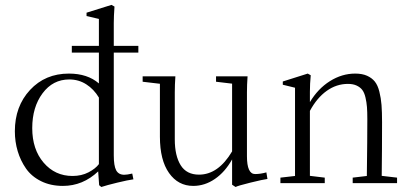

<svg xmlns="http://www.w3.org/2000/svg" viewBox="-20 -746 1665 782"><path d="M392.6 15.6 383.8 8.3 379.9 -47.9Q317.4 11.2 236.3 11.2Q186 11.2 147.2 -8.1Q108.4 -27.3 85.9 -59.6Q63.5 -91.8 52 -130.4Q40.5 -168.9 40.5 -211.4Q40.5 -313 102.3 -379.6Q164.1 -446.3 260.7 -446.3Q336.4 -446.3 382.8 -406.2V-531.7H272.5V-559.1H382.8V-668.9L332.5 -680.7V-694.3L434.1 -726.1L446.3 -719.2Q443.4 -679.2 443.4 -652.3V-559.1H543.5V-531.7H443.4V-113.3Q443.4 -70.8 453.1 -52.5Q462.9 -34.2 486.3 -34.2Q497.6 -34.2 518.6 -39.1L523.4 -15.6Q501.5 -12.7 458 -2.2Q414.6 8.3 392.6 15.6ZM275.4 -29.3Q312 -29.3 340.6 -44.2Q369.1 -59.1 382.8 -77.6V-348.6Q362.3 -382.8 331.3 -402.6Q300.3 -422.4 262.2 -422.4Q195.3 -422.4 153.3 -366Q111.3 -309.6 111.3 -224.1Q111.3 -137.7 157.7 -83.5Q204.1 -29.3 275.4 -29.3Z M767.1 11.2Q705.6 11.2 668.5 -41.3Q631.3 -93.8 631.3 -189.5V-404.8L561 -413.1V-435.1H694.3Q691.9 -400.9 691.9 -370.1V-178.2Q691.9 -111.8 715.8 -73.2Q739.7 -34.7 790.5 -34.7Q869.1 -34.7 925.3 -129.4V-405.3L859.9 -413.1V-435.1H988.3Q985.8 -400.9 985.8 -370.1V-109.9Q985.8 -37.1 1019 -37.1Q1040.5 -37.1 1064.9 -43.9L1069.3 -17.1Q1052.2 -15.1 1000 -2.2Q947.8 10.7 939.5 15.6L925.3 6.3V-96.7Q896.5 -45.4 855.2 -17.1Q814 11.2 767.1 11.2Z M1122.1 0V-22.5L1181.6 -29.3V-388.7L1131.8 -400.9V-414.1L1233.4 -446.3L1245.6 -439.5Q1242.2 -404.3 1242.2 -372.1V-330.1Q1274.9 -384.8 1323.7 -415.5Q1372.6 -446.3 1426.8 -446.3Q1455.1 -446.3 1474.9 -437.5Q1494.6 -428.7 1506.6 -413.8Q1518.6 -398.9 1525.1 -372.8Q1531.7 -346.7 1533.9 -318.4Q1536.1 -290 1536.1 -248.5Q1536.1 -136.7 1534.7 -29.8L1597.2 -22.5V0H1416.5V-22.5L1474.1 -29.3Q1476.1 -180.7 1476.1 -260.7Q1476.1 -290.5 1474.6 -310.1Q1473.1 -329.6 1468.5 -349.1Q1463.9 -368.7 1455.6 -379.6Q1447.3 -390.6 1432.6 -397.5Q1418 -404.3 1397 -404.3Q1350.6 -404.3 1310.8 -376Q1271 -347.7 1242.2 -294.4V-29.8L1302.7 -22.5V0Z"/></svg>

Font: Elstob Light
Style: Regular
Weight: 300
Designer: Peter S. Baker
Version: Version 1.015